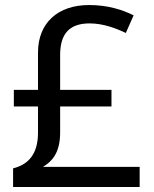

<svg xmlns="http://www.w3.org/2000/svg" viewBox="-20 -743 612 763"><path d="M334 -723C211 -723 131 -653 131 -534V-386H35V-320H131V-215C131 -127 89 -88 32 -74V0H535V-80H151C186 -101 219 -135 219 -216V-320H423V-386H219V-525C219 -613 260 -650 336 -650C390 -650 440 -631 480 -612L511 -682C465 -705 407 -723 334 -723Z"/></svg>

Font: Noto Sans Math
Style: Regular
Weight: 400
Designer: Monotype Design Team, Delve Withrington, Jeff Kellem
Foundry: Monotype Imaging Inc., Delve Fonts LLC
Version: Version 3.000